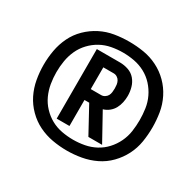

<svg xmlns="http://www.w3.org/2000/svg" viewBox="-109 -1001 718 703"><g transform="rotate(30 250.0 -649.0)"><path d="M250 -465Q226 -465 202 -469.5Q178 -474 157 -485.5Q136 -497 119 -515Q102 -533 92 -555Q82 -577 78 -601Q74 -625 74 -649Q74 -673 78 -697Q82 -721 92 -743Q102 -765 119 -783Q136 -801 157 -812.5Q178 -824 202 -828.5Q226 -833 250 -833Q274 -833 298 -828.5Q322 -824 343.5 -812.5Q365 -801 381.5 -783Q398 -765 408.5 -743Q419 -721 422.5 -697Q426 -673 426 -649Q426 -625 422.5 -601Q419 -577 408.5 -555Q398 -533 381.5 -515Q365 -497 343.5 -485.5Q322 -474 298 -469.5Q274 -465 250 -465ZM160 -502H214V-612H234L294 -502H352L289 -616Q303 -620 314 -629Q325 -638 331.5 -650Q338 -662 341 -676Q344 -690 344 -704Q344 -722 339 -739.5Q334 -757 322.5 -770.5Q311 -784 293.5 -790Q276 -796 258 -796H160ZM214 -658V-750H258Q266 -750 273 -745.5Q280 -741 283.5 -734Q287 -727 288 -719.5Q289 -712 289 -704Q289 -696 288 -688Q287 -680 283.5 -673.5Q280 -667 273 -662.5Q266 -658 258 -658ZM250 -419Q281 -419 311.5 -424.5Q342 -430 370 -443.5Q398 -457 420 -479.5Q442 -502 456 -529.5Q470 -557 475 -587.5Q480 -618 480 -649Q480 -680 475 -710.5Q470 -741 456 -769Q442 -797 420 -819Q398 -841 370 -855Q342 -869 311.5 -874Q281 -879 250 -879Q219 -879 188.5 -874Q158 -869 130.5 -855Q103 -841 80.5 -819Q58 -797 44.5 -769Q31 -741 25.5 -710.5Q20 -680 20 -649Q20 -618 25.5 -587.5Q31 -557 44.5 -529.5Q58 -502 80.5 -479.5Q103 -457 130.5 -443.5Q158 -430 188.5 -424.5Q219 -419 250 -419Z"/></g></svg>

Font: Iosevka SS09
Style: Bold
Weight: 700
Monospace: yes
Designer: Belleve Invis
Foundry: Belleve Invis
Version: Version 5.2.1; ttfautohint (v1.8.3)